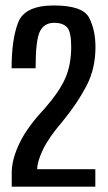

<svg xmlns="http://www.w3.org/2000/svg" viewBox="-20 -700 405 720"><path d="M24 0H337.5V-65.5H119.5Q119.5 -93.5 140.8 -138.5Q162 -183.5 216 -246.5Q271.5 -314.5 304.8 -379Q338 -443.5 338 -523Q338 -588 314 -633.8Q290 -679.5 182 -679.5Q73 -679.5 48.2 -616Q23.5 -552.5 23.5 -444H113.5Q113.5 -551 130 -582.8Q146.5 -614.5 183 -614.5Q215 -614.5 231 -598Q247 -581.5 247 -524.5Q247 -459.5 226.2 -409.8Q205.5 -360 147.5 -293Q83 -225 53.5 -163.8Q24 -102.5 24 -52.5Z"/></svg>

Font: Anybody Condensed
Style: Regular
Weight: 400
Width: 3
Designer: Tyler Finck
Foundry: Etcetera Type Company
Version: Version 1.113;gftools[0.9.25]